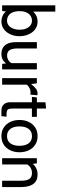

<svg xmlns="http://www.w3.org/2000/svg" viewBox="934 -1724 800 2708"><g transform="rotate(90 1334.0 -370.0)"><path d="M284 10Q233 10 187.5 -14.8Q142 -39.5 123 -87.5L147.5 -104.5L135 0H55V-750H144V-394L121 -408Q147 -449.5 189.5 -474.8Q232 -500 284 -500Q349 -500 395.2 -464.2Q441.5 -428.5 466 -370.2Q490.5 -312 490.5 -245Q490.5 -173.5 464 -115.8Q437.5 -58 390.8 -24Q344 10 284 10ZM270.5 -69Q310.5 -69 339.5 -93Q368.5 -117 384 -157Q399.5 -197 399.5 -245Q399.5 -295.5 384 -335.2Q368.5 -375 339.5 -398Q310.5 -421 270.5 -421Q234.5 -421 204.2 -401.8Q174 -382.5 155.8 -343.5Q137.5 -304.5 137.5 -245Q137.5 -183.5 155.8 -144.8Q174 -106 204.2 -87.5Q234.5 -69 270.5 -69Z M741 10Q686 10 649 -13.8Q612 -37.5 593.2 -83.5Q574.5 -129.5 574.5 -197V-490H663.5V-215Q663.5 -144.5 686.2 -107.2Q709 -70 762.5 -70Q802.5 -70 835 -92.5Q867.5 -115 882.5 -158L870 -106V-490H959V0H881.5L868.5 -90.5L888.5 -84.5Q869 -39.5 832 -14.8Q795 10 741 10Z M1082 0V-490H1155L1166 -409Q1201 -455.5 1232.8 -477.8Q1264.5 -500 1300.5 -500Q1313 -500 1323.5 -497L1314.5 -398Q1308 -399.5 1300.8 -400.2Q1293.5 -401 1284.5 -401Q1248.5 -401 1217.5 -383.8Q1186.5 -366.5 1174 -346V0Z M1542 10Q1498.5 10 1472.2 -7Q1446 -24 1434 -50.8Q1422 -77.5 1422 -107V-420H1346L1354 -490H1422V-611L1511 -620V-490H1628V-420H1511V-152Q1511 -114 1517.2 -94.8Q1523.5 -75.5 1542.5 -68.8Q1561.5 -62 1599 -62H1626L1618.5 10Z M1900 10Q1828 10 1777 -24.2Q1726 -58.5 1699 -116.2Q1672 -174 1672 -245Q1672 -316 1699 -373.8Q1726 -431.5 1776.8 -465.8Q1827.5 -500 1900 -500Q1971.5 -500 2022.8 -465.8Q2074 -431.5 2100.8 -373.8Q2127.5 -316 2127.5 -245Q2127.5 -174 2100.5 -116.2Q2073.5 -58.5 2022.8 -24.2Q1972 10 1900 10ZM1900 -69Q1966 -69 2001.2 -115.8Q2036.5 -162.5 2036.5 -245Q2036.5 -328 2001.2 -374.5Q1966 -421 1900 -421Q1834 -421 1798.5 -374.5Q1763 -328 1763 -245Q1763 -162.5 1798.5 -115.8Q1834 -69 1900 -69Z M2211 0V-490H2283.5L2296.5 -400.5L2271 -406Q2304 -456 2347.8 -478Q2391.5 -500 2439.5 -500Q2532.5 -500 2575.2 -439Q2618 -378 2618 -275.5V0H2529V-270Q2529 -348 2503.5 -384.5Q2478 -421 2420.5 -421Q2376 -421 2340 -397.5Q2304 -374 2288.5 -328.5L2300 -383.5V0Z"/></g></svg>

Font: Cabin
Style: Regular
Weight: 400
Width: 4
Designer: Pablo Impallari
Foundry: Pablo Impallari. http://www.impallari.com Igino Marini. http://www.ikern.com
Version: Version 3.001